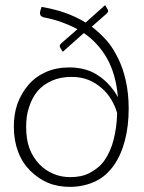

<svg xmlns="http://www.w3.org/2000/svg" viewBox="-20 -723 563 749"><path d="M216 -535 225 -521 307 -594C344 -569 374 -536 397 -496C420 -456 435 -404 440 -344C429 -364 416 -381 402 -396C388 -411 372 -423 356 -433C340 -443 322 -450 304 -454C286 -458 269 -460 251 -460C217 -460 186 -454 159 -442C132 -430 109 -413 91 -392C73 -371 58 -346 48 -318C38 -290 34 -260 34 -228C34 -192 40 -159 51 -130C62 -101 78 -77 98 -57C118 -37 141 -21 167 -10C193 1 222 6 252 6C290 6 324 -2 353 -16C382 -30 405 -51 424 -78C443 -105 457 -136 467 -174C477 -212 482 -254 482 -300C482 -339 478 -375 471 -407C464 -439 454 -469 441 -495C428 -521 414 -545 396 -565C378 -585 359 -603 338 -619L395 -669C399 -673 402 -676 402 -680C402 -683 401 -685 399 -688L390 -703L314 -635C288 -651 260 -664 231 -674C202 -684 172 -691 142 -696L139 -686C138 -685 138 -683 137 -679C136 -675 136 -673 136 -672C136 -667 137 -664 140 -661C143 -659 145 -657 148 -656C173 -651 197 -645 219 -637C241 -629 262 -620 282 -609L219 -554C215 -550 213 -547 213 -544C213 -541 214 -538 216 -535ZM254 -32C231 -32 209 -36 188 -45C167 -54 149 -66 133 -83C117 -100 104 -120 95 -144C86 -168 82 -197 82 -228C82 -255 85 -280 93 -304C101 -328 111 -349 126 -367C141 -385 160 -398 182 -408C204 -418 230 -423 259 -423C284 -423 306 -419 326 -411C346 -403 363 -391 378 -378C393 -365 405 -350 415 -333C425 -316 432 -299 437 -282C436 -243 431 -208 423 -177C415 -146 403 -120 388 -98C373 -76 353 -61 331 -49C309 -37 283 -32 254 -32Z"/></svg>

Font: SVN-Aleo
Style: Light
Weight: 300
Designer: Alessio Laiso
Version: Version 1.2.2